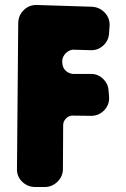

<svg xmlns="http://www.w3.org/2000/svg" viewBox="-20 -747 505 769"><path d="M268 -284Q254 -283 243.5 -271.5Q233 -260 233 -246L232 -68Q231 -39 209.5 -18.5Q188 2 159 2H119Q89 1 68 -20Q47 -41 48 -71L53 -656Q54 -686 75.5 -707Q97 -728 128 -727L349 -720Q379 -718 399.5 -696.5Q420 -675 419 -645L417 -616Q416 -586 394.5 -565.5Q373 -545 343 -546L271 -548H270Q250 -544 238 -527.5Q226 -511 230 -491Q232 -474 243.5 -463.5Q255 -453 271 -451H341Q371 -452 392.5 -431.5Q414 -411 415 -382L417 -357Q418 -327 397.5 -305.5Q377 -284 347 -283Z"/></svg>

Font: d puntillas B to tiptoe
Style: Regular
Weight: 400
Designer: deFharo
Foundry: deFharo.com
Version: Version 1.001 2012